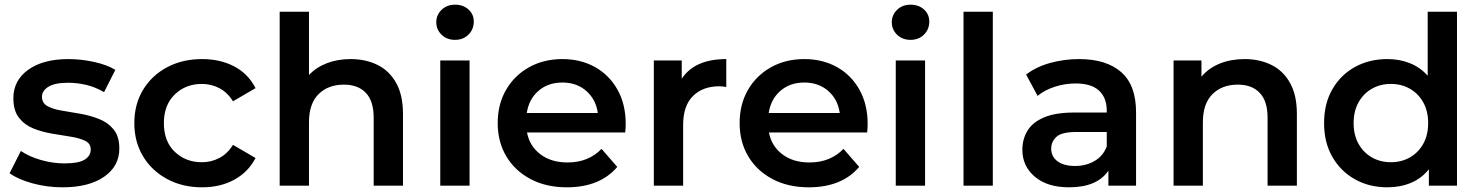

<svg xmlns="http://www.w3.org/2000/svg" viewBox="-20 -792 6317 819"><path d="M247 7Q180 7 118.5 -10Q57 -27 21 -53L69 -148Q104 -124 154.5 -109.5Q205 -95 255 -95Q315 -95 341 -111Q367 -127 367 -154Q367 -180 343 -191.5Q319 -203 281.5 -209Q244 -215 202 -222Q160 -229 122.5 -244Q85 -259 61 -289.5Q37 -320 37 -373Q37 -449 100.5 -494.5Q164 -540 272 -540Q325 -540 380.5 -528Q436 -516 472 -494L424 -399Q386 -421 347.5 -430Q309 -439 271 -439Q214 -439 186.5 -422Q159 -405 159 -379Q159 -352 183 -339Q207 -326 244.5 -320Q282 -314 324 -306.5Q366 -299 403.5 -284Q441 -269 465 -239.5Q489 -210 489 -158Q489 -83 424 -38Q359 7 247 7Z M842 7Q758 7 692.5 -28.5Q627 -64 590 -125.5Q553 -187 553 -267Q553 -347 590 -408.5Q627 -470 692.5 -505Q758 -540 842 -540Q920 -540 979.5 -508.5Q1039 -477 1070 -416L974 -360Q950 -398 915.5 -416Q881 -434 841 -434Q772 -434 725.5 -389Q679 -344 679 -267Q679 -189 725.5 -144.5Q772 -100 841 -100Q881 -100 915.5 -118Q950 -136 974 -174L1070 -118Q1039 -58 979.5 -25.5Q920 7 842 7Z M1173 0V-742H1298V-472Q1329 -505 1374.5 -522.5Q1420 -540 1476 -540Q1540 -540 1590.5 -515Q1641 -490 1670 -438Q1699 -386 1699 -306V0H1574V-290Q1574 -361 1540.5 -396Q1507 -431 1447 -431Q1380 -431 1339 -390.5Q1298 -350 1298 -270V0Z M1858 0V-534H1983V0ZM1921 -622Q1886 -622 1863.5 -644Q1841 -666 1841 -697Q1841 -728 1863.5 -750Q1886 -772 1921 -772Q1956 -772 1978.5 -751.5Q2001 -731 2001 -700Q2001 -667 1978.5 -644.5Q1956 -622 1921 -622Z M2398 7Q2309 7 2242.5 -28.5Q2176 -64 2139.5 -125.5Q2103 -187 2103 -267Q2103 -347 2138.5 -408.5Q2174 -470 2236.5 -505Q2299 -540 2379 -540Q2457 -540 2518 -506Q2579 -472 2614 -409.5Q2649 -347 2649 -264Q2649 -256 2648.5 -246Q2648 -236 2647 -227H2228Q2239 -169 2285 -134Q2331 -99 2401 -99Q2490 -99 2546 -157L2613 -80Q2539 7 2398 7ZM2227 -310H2530Q2522 -368 2481 -404Q2440 -440 2379 -440Q2318 -440 2277 -404.5Q2236 -369 2227 -310Z M2769 0V-534H2888V-456Q2943 -540 3078 -540V-421Q3070 -422 3063 -423Q3056 -424 3049 -424Q2978 -424 2936 -382.5Q2894 -341 2894 -259V0Z M3430 7Q3341 7 3274.5 -28.5Q3208 -64 3171.5 -125.5Q3135 -187 3135 -267Q3135 -347 3170.5 -408.5Q3206 -470 3268.5 -505Q3331 -540 3411 -540Q3489 -540 3550 -506Q3611 -472 3646 -409.5Q3681 -347 3681 -264Q3681 -256 3680.5 -246Q3680 -236 3679 -227H3260Q3271 -169 3317 -134Q3363 -99 3433 -99Q3522 -99 3578 -157L3645 -80Q3571 7 3430 7ZM3259 -310H3562Q3554 -368 3513 -404Q3472 -440 3411 -440Q3350 -440 3309 -404.5Q3268 -369 3259 -310Z M3801 0V-534H3926V0ZM3864 -622Q3829 -622 3806.5 -644Q3784 -666 3784 -697Q3784 -728 3806.5 -750Q3829 -772 3864 -772Q3899 -772 3921.5 -751.5Q3944 -731 3944 -700Q3944 -667 3921.5 -644.5Q3899 -622 3864 -622Z M4090 0V-742H4215V0Z M4708 0V-64Q4660 7 4540 7Q4448 7 4394.5 -38Q4341 -83 4341 -153Q4341 -198 4362.5 -234Q4384 -270 4433 -291Q4482 -312 4563 -312H4701V-320Q4701 -375 4668 -405.5Q4635 -436 4568 -436Q4523 -436 4479.5 -422Q4436 -408 4406 -383L4357 -474Q4400 -507 4459.5 -523.5Q4519 -540 4583 -540Q4699 -540 4762.5 -484.5Q4826 -429 4826 -313V0ZM4701 -167V-229H4572Q4508 -229 4486 -208Q4464 -187 4464 -158Q4464 -124 4491 -104Q4518 -84 4566 -84Q4612 -84 4648.5 -105Q4685 -126 4701 -167Z M4986 0V-534H5105V-465Q5136 -502 5183.5 -521Q5231 -540 5289 -540Q5353 -540 5403.5 -515Q5454 -490 5483 -438Q5512 -386 5512 -306V0H5387V-290Q5387 -361 5353.5 -396Q5320 -431 5260 -431Q5193 -431 5152 -390.5Q5111 -350 5111 -270V0Z M5898 7Q5821 7 5760 -27Q5699 -61 5663.5 -122.5Q5628 -184 5628 -267Q5628 -350 5663.5 -411.5Q5699 -473 5760 -506.5Q5821 -540 5898 -540Q5950 -540 5994 -522.5Q6038 -505 6070 -469V-742H6195V0H6075V-70Q6044 -31 5998.5 -12Q5953 7 5898 7ZM5913 -100Q5958 -100 5994 -120.5Q6030 -141 6051 -178.5Q6072 -216 6072 -267Q6072 -318 6051 -355.5Q6030 -393 5994 -413.5Q5958 -434 5913 -434Q5868 -434 5832 -413.5Q5796 -393 5775 -355.5Q5754 -318 5754 -267Q5754 -216 5775 -178.5Q5796 -141 5832 -120.5Q5868 -100 5913 -100Z"/></svg>

Font: Montserrat SemiBold
Style: Regular
Weight: 600
Designer: Julieta Ulanovsky
Foundry: Julieta Ulanovsky
Version: Version 9.000; ttfautohint (v1.8.4.7-5d5b)